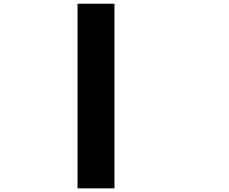

<svg xmlns="http://www.w3.org/2000/svg" viewBox="-20 -820 1240 1040"><path d="M600.1 200.2H399.9V-799.8H600.1Z"/></svg>

Font: QuinqueFive
Style: Regular
Weight: 400
Monospace: yes
Designer: GGBotNet
Foundry: GGBotNet
Version: 1.1